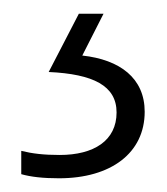

<svg xmlns="http://www.w3.org/2000/svg" viewBox="-20 -20 244 280"><path d="M191 143C191 94 155 67 100 61L131 0H95L51 85C116 88 150 105 150 144C150 185 117 206 67 206C44 206 27 204 11 200V234C25 238 43 240 66 240C142 240 191 203 191 143Z"/></svg>

Font: Noto Sans Syriac Extralight
Style: Regular
Weight: 200
Designer: Patrick Giasson and the Monotype Design Team
Foundry: Monotype Imaging Inc.
Version: Version 3.000